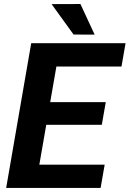

<svg xmlns="http://www.w3.org/2000/svg" viewBox="-20 -923 637 943"><path d="M494.1 -114.3 474.1 0H106.4L126 -114.3ZM276.9 -710.9 153.3 0H10.3L133.3 -710.9ZM499.5 -421.4 480 -310.1H160.2L179.7 -421.4ZM596.7 -710.9 576.7 -596.2H209.5L230 -710.9ZM375 -903.3 444.8 -752.9 341.3 -753.4 233.4 -902.8Z"/></svg>

Font: Roboto
Style: Bold Italic
Weight: 700
Italic angle: -12°
Designer: Christian Robertson
Foundry: Google
Version: Version 3.0